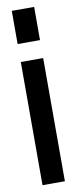

<svg xmlns="http://www.w3.org/2000/svg" viewBox="-84 -741 308 769"><g transform="rotate(-10 70.5 -356.5)"><path d="M24 -2V-503H115V-2ZM24 -576V-711H115V-576Z"/></g></svg>

Font: Fundamental  Brigade Condensed
Style: Regular
Weight: 400
Width: 3
Designer: Peter Wiegel, original typeface by Carl Albert Fahrenwaldt 1901
Foundry: Peter Wiegel
Version: Version 0.000 2012 initial release